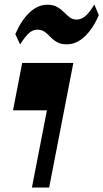

<svg xmlns="http://www.w3.org/2000/svg" viewBox="-20 -834 459 854"><path d="M122 0 188.7 -343.3H38L78.7 -554H306.2L198.7 0ZM69.5 -636.3 48.2 -682.2Q73.7 -742.2 110.5 -777.5Q147.2 -812.7 190 -813Q217.2 -813 234.5 -803Q251.7 -793 264.4 -780Q277 -767 289.9 -757Q302.7 -747 321.2 -747Q342.2 -747.2 360.5 -763.1Q378.7 -779 399.5 -814L419.5 -767Q394.5 -707.5 357.5 -672.3Q320.5 -637 278 -636.8Q251 -636.8 234.1 -646.4Q217.2 -656 205 -669Q192.7 -682 179.5 -692Q166.2 -702 146 -702Q125.5 -701.8 108.6 -686.6Q91.7 -671.5 69.5 -636.3Z"/></svg>

Font: Savate ExtraLight
Style: Italic
Weight: 200
Italic angle: -11°
Designer: Max Esnée
Foundry: Plomb Type
Version: Version 2.000